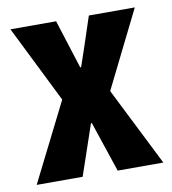

<svg xmlns="http://www.w3.org/2000/svg" viewBox="-66 -586 575 643"><g transform="rotate(-10 222.0 -264.0)"><path d="M219.7 -362.3Q220.7 -362.3 222.7 -362.3Q237.3 -403.3 278.3 -528.3Q317.4 -528.3 434.6 -528.3Q402.3 -462.9 304.7 -266.6Q337.9 -200.2 438.5 0Q400.4 0 283.2 0Q268.6 -43 225.6 -171.9Q224.6 -171.9 222.7 -171.9Q208 -128.9 164.1 0Q125 0 7.8 0Q41 -66.4 141.6 -266.6Q109.4 -332 11.7 -528.3Q49.8 -528.3 167 -528.3Q180.7 -486.3 219.7 -362.3Z"/></g></svg>

Font: Noto Sans Hebrew DECATHLON 
Style: Bold
Weight: 400
Designer: Monotype Design Team
Version: Version 2.000;GOOG;noto-fonts:20170220:a8a215d2e889